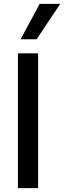

<svg xmlns="http://www.w3.org/2000/svg" viewBox="-20 -977 333 997"><path d="M73 -700H178V0H73ZM87 -773 186 -957H293L170 -773Z"/></svg>

Font: Lopes Sans Medium
Style: Regular
Weight: 500
Designer: Gabriel Lam, Diego Maldonado
Foundry: TypeRant, Foresti Design
Version: Version 4.000